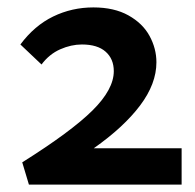

<svg xmlns="http://www.w3.org/2000/svg" viewBox="-20 -498 526 518"><path d="M470 -98V0H58L40 -60Q172 -143 229.5 -200Q287 -257 287 -306Q287 -339 265 -358.5Q243 -378 201 -378Q172 -378 142.5 -365Q113 -352 92 -324L35 -378Q73 -429 123.5 -453.5Q174 -478 232 -478Q288 -478 326.5 -456.5Q365 -435 383.5 -401Q402 -367 402 -330Q402 -272 358 -213.5Q314 -155 233 -98Z"/></svg>

Font: Ysabeau SC
Style: Bold
Weight: 700
Designer: Christian Thalmann (Catharsis Fonts)
Version: Version 0.003